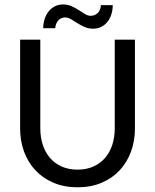

<svg xmlns="http://www.w3.org/2000/svg" viewBox="-20 -816 682 844"><path d="M68.4 0ZM320.8 -70.3Q359.4 -70.3 389.9 -83.7Q420.4 -97.2 441.4 -121.3Q462.4 -145.5 473.4 -178.7Q484.4 -211.9 484.4 -252V-641.6H573.2V-252Q573.2 -196.3 555.7 -148.9Q538.1 -101.6 505.6 -66.9Q473.1 -32.2 426.3 -12.5Q379.4 7.3 320.8 7.3Q262.2 7.3 215.6 -12.5Q168.9 -32.2 136.2 -66.9Q103.5 -101.6 85.9 -148.9Q68.4 -196.3 68.4 -252V-641.6H157.2V-252.4Q157.2 -212.4 168.2 -179Q179.2 -145.5 200.2 -121.3Q221.2 -97.2 251.7 -83.7Q282.2 -70.3 320.8 -70.3ZM378.9 -746.6Q389.6 -746.6 397.9 -750.7Q406.2 -754.9 411.9 -761.5Q417.5 -768.1 420.4 -776.6Q423.3 -785.2 423.3 -793.5H475.6Q475.6 -772.9 470 -754.4Q464.4 -735.8 453.4 -721.4Q442.4 -707 426.3 -698.5Q410.2 -689.9 389.2 -689.9Q367.7 -689.9 350.8 -697.8Q334 -705.6 319.6 -714.6Q305.2 -723.6 292.5 -731.4Q279.8 -739.3 266.6 -739.3Q255.9 -739.3 247.8 -735.1Q239.7 -731 234.4 -724.1Q229 -717.3 226.1 -708.7Q223.1 -700.2 223.1 -691.9H169.9Q169.9 -712.4 175.8 -731.2Q181.6 -750 192.6 -764.4Q203.6 -778.8 220 -787.6Q236.3 -796.4 256.8 -796.4Q278.3 -796.4 295.2 -788.6Q312 -780.8 326.4 -771.5Q340.8 -762.2 353.3 -754.4Q365.7 -746.6 378.9 -746.6Z"/></svg>

Font: Carlito
Style: Regular
Weight: 400
Designer: Lukasz Dziedzic
Foundry: tyPoland Lukasz Dziedzic
Version: Version 1.103; Beta1; all basic design good, some composites